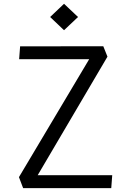

<svg xmlns="http://www.w3.org/2000/svg" viewBox="-20 -968 660 988"><path d="M99 0H552.5L557.5 -66.5H174L533 -676.5L511.5 -730L83.5 -729.5L78.5 -663.5H439L77.5 -56.5ZM238 -880.5 309.5 -812.5 381.5 -880.5 309.5 -948.5Z"/></svg>

Font: Monaspace Krypton Light
Style: Regular
Weight: 300
Designer: Riley Cran & the Lettermatic Team
Foundry: Lettermatic
Version: Version 1.101 (Monaspace Krypton)